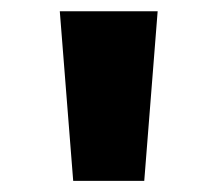

<svg xmlns="http://www.w3.org/2000/svg" viewBox="-20 -780 386 341"><path d="M110 -458.8 86.2 -760H260L236.2 -458.8Z"/></svg>

Font: Now Alt Black
Style: Regular
Weight: 900
Designer: Alfredo Marco Pradil
Foundry: Alfredo Marco Pradil
Version: Version 1.002;PS 001.002;hotconv 1.0.88;makeotf.lib2.5.64775